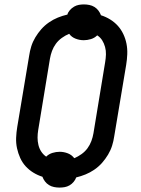

<svg xmlns="http://www.w3.org/2000/svg" viewBox="-20 -802 640 869"><path d="M249 47Q237 47 224.5 44.5Q212 42 201.5 35.5Q191 29 183.5 19Q176 9 172 -2Q150 -9 130.5 -21Q111 -33 96 -49.5Q81 -66 71.5 -87Q62 -108 57 -131Q52 -154 53 -178.5Q54 -203 58 -227L112 -550Q115 -571 121.5 -592Q128 -613 140 -633Q152 -653 167 -670Q182 -687 201.5 -700.5Q221 -714 242 -722.5Q263 -731 285 -736Q288 -747 296.5 -756.5Q305 -766 315.5 -772Q326 -778 337 -780Q348 -782 360 -782Q372 -782 384.5 -779.5Q397 -777 407.5 -770.5Q418 -764 425.5 -754Q433 -744 437 -733Q459 -726 478.5 -714Q498 -702 513 -685.5Q528 -669 538 -648Q548 -627 552.5 -604Q557 -581 556 -556.5Q555 -532 551 -508L497 -185Q494 -164 487.5 -143Q481 -122 469 -102Q457 -82 442 -65Q427 -48 407.5 -34.5Q388 -21 367 -12.5Q346 -4 325 1Q321 12 313 21.5Q305 31 294.5 37Q284 43 272.5 45Q261 47 249 47ZM316 -86Q333 -93 349 -104.5Q365 -116 376 -131Q387 -146 393.5 -163.5Q400 -181 403 -199L456 -521Q459 -539 459.5 -556Q460 -573 455.5 -589.5Q451 -606 442.5 -619.5Q434 -633 420 -642Q408 -630 391.5 -625Q375 -620 359 -620Q340 -620 322 -627Q304 -634 293 -649Q276 -642 260 -630.5Q244 -619 233 -604Q222 -589 215.5 -571.5Q209 -554 206 -536L153 -214Q150 -196 150 -179Q150 -162 154 -145.5Q158 -129 167 -115.5Q176 -102 189 -93Q201 -105 217.5 -110Q234 -115 250 -115Q269 -115 287 -108Q305 -101 316 -86Z"/></svg>

Font: Iosevka Custom Medium
Style: Italic
Weight: 500
Italic angle: -9°
Designer: Belleve Invis
Foundry: Belleve Invis
Version: Version 27.0.1